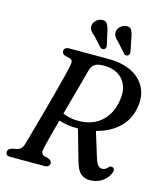

<svg xmlns="http://www.w3.org/2000/svg" viewBox="-132 -1011 956 1120"><g transform="rotate(15 345.5 -451.0)"><path d="M634 -63Q619.5 -29 588.2 -8.8Q557 11.5 516 11.5Q484 11.5 461.5 -7.5Q439 -26.5 424.5 -79.5L372.5 -262H371.5Q338 -261.5 309.2 -266Q280.5 -270.5 256 -279Q239.5 -218 226.5 -167.8Q213.5 -117.5 209 -95Q204.5 -75.5 209.8 -67.2Q215 -59 224.5 -55.5L250 -49Q271.5 -40 271.5 -25Q271.5 0 239 0H33Q17.5 0 12 -6Q6.5 -12 6.5 -22Q6.5 -42.5 33 -49L55.5 -53.5Q72 -56.5 82 -65.8Q92 -75 98.5 -94Q103.5 -111.5 114.2 -150Q125 -188.5 139.2 -239.8Q153.5 -291 168.5 -346.5Q183.5 -402 197.2 -453.5Q211 -505 220.8 -544.8Q230.5 -584.5 234 -603Q238 -623 235.5 -632Q233 -641 218 -646L192 -652Q172 -658.5 172 -675Q172 -700 204.5 -700H441Q523.5 -700 581.5 -670.5Q639.5 -641 665 -586.8Q690.5 -532.5 674.5 -458.5Q660.5 -390.5 608.8 -343Q557 -295.5 477.5 -275.5L522 -131.5Q532 -96.5 543.2 -84Q554.5 -71.5 569 -71.5Q588 -71.5 603.5 -90Q614 -101.5 626.5 -96Q634.5 -93 636.8 -83.8Q639 -74.5 634 -63ZM344 -603.5Q339 -583 327 -539Q315 -495 299.5 -438.5Q284 -382 268 -324Q286.5 -316 310 -310.8Q333.5 -305.5 361 -305.5Q446.5 -305.5 498.8 -351.8Q551 -398 565 -474Q576.5 -533.5 560.8 -573.8Q545 -614 509.5 -634.8Q474 -655.5 426 -655.5Q384.5 -655.5 368 -642.5Q351.5 -629.5 344 -603.5ZM536 -857.5 552.5 -774.5Q553.5 -767 552.5 -760.8Q551.5 -754.5 545 -750Q532 -741.5 520.5 -752L467 -812Q452 -825 444.8 -837.8Q437.5 -850.5 439.5 -867Q442 -884 456.2 -897Q470.5 -910 489.5 -912.5Q513 -915 522.2 -899.5Q531.5 -884 536 -857.5ZM391 -857.5 409.5 -775Q411 -768 410 -761.5Q409 -755 403 -750.5Q390.5 -742 378 -751.5L323.5 -810.5Q308 -822 300 -834.2Q292 -846.5 293.5 -863Q295 -880 308.8 -893.5Q322.5 -907 341.5 -910Q365 -913.5 375.2 -898.5Q385.5 -883.5 391 -857.5Z"/></g></svg>

Font: Fraunces 9pt Soft
Style: Italic
Weight: 400
Italic angle: -16°
Version: Version 1.000;[0bf87f6ff]